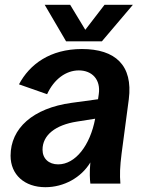

<svg xmlns="http://www.w3.org/2000/svg" viewBox="-20 -764 609 799"><path d="M169 15C246 15 318 -25 356 -88C352 -46 354 -17 356 0H481C478 -37 479 -70 486 -125L516 -351C534 -492 460 -560 321 -560C188 -560 103 -496 59 -413L176 -372C205 -435 255 -471 308 -471C363 -471 400 -433 391 -372L388 -351L278 -336C117 -314 24 -230 24 -116C24 -37 82 15 169 15ZM255 -592H404L533 -744H415L335 -640L272 -744H166ZM157 -141C157 -202 211 -244 300 -258L376 -270C355 -159 294 -80 222 -80C183 -80 157 -104 157 -141Z"/></svg>

Font: Ronzino Bold
Style: Italic
Weight: 700
Italic angle: -8°
Designer: Nunzio Mazzaferro
Foundry: Collletttivo
Version: Version 1.000;Glyphs 3.3 (3337)